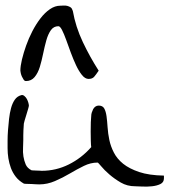

<svg xmlns="http://www.w3.org/2000/svg" viewBox="-20 -682 640 704"><path d="M337.9 -85.9Q312.5 -85.9 287.6 -73.7Q262.7 -61.5 236.3 -45.9Q210 -30.3 181.6 -18.1Q153.3 -5.9 124 -5.9Q120.1 -5.9 112.3 -6.3Q104.5 -6.8 95.2 -7.3Q85.9 -7.8 78.1 -7.8Q70.3 -7.8 67.4 -8.8Q48.8 -19.5 37.6 -34.2Q26.4 -48.8 20 -65.9Q13.7 -83 10.7 -101.6Q7.8 -120.1 7.8 -138.7V-166Q7.8 -183.6 9.3 -204.1Q10.7 -224.6 13.2 -246.1Q15.6 -267.6 20.5 -285.6Q25.4 -303.7 34.2 -316.4Q43 -329.1 57.6 -333Q63.5 -335 69.3 -330.1Q75.2 -325.2 78.6 -318.8Q82 -312.5 84 -305.2Q85.9 -297.9 85.9 -294.9Q85.9 -292 83 -282.2Q80.1 -272.5 76.7 -261.2Q73.2 -250 70.3 -240.2Q67.4 -230.5 67.4 -228.5Q67.4 -227.5 66.9 -220.2Q66.4 -212.9 65.9 -204.1Q65.4 -195.3 65.4 -185.1Q65.4 -174.8 65.4 -168.9Q65.4 -156.2 64.5 -140.1Q63.5 -124 65.9 -108.4Q68.4 -92.8 74.2 -79.1Q80.1 -65.4 95.7 -57.6Q96.7 -57.6 102.1 -57.1Q107.4 -56.6 113.8 -56.6Q120.1 -56.6 125.5 -56.2Q130.9 -55.7 132.8 -55.7Q185.5 -55.7 232.4 -79.1Q279.3 -102.5 314.5 -142.6Q313.5 -148.4 313 -165Q312.5 -181.6 312.5 -199.7Q312.5 -217.8 313 -233.9Q313.5 -250 314.5 -256.8Q314.5 -262.7 316.4 -269Q318.4 -275.4 321.3 -281.2Q324.2 -287.1 329.6 -291Q335 -294.9 341.8 -294.9Q356.4 -294.9 362.3 -284.2Q368.2 -273.4 370.6 -255.9Q373 -238.3 374.5 -215.3Q376 -192.4 380.9 -168.9Q385.7 -145.5 397.5 -122.6Q409.2 -99.6 431.6 -81.5Q454.1 -63.5 490.2 -51.3Q526.4 -39.1 581.1 -38.1Q581.1 -36.1 581.1 -33.2Q581.1 -30.3 581.1 -28.3Q581.1 -13.7 568.4 -7.3Q555.7 -1 537.6 1Q519.5 2.9 502 2Q484.4 1 475.6 1Q446.3 1 422.9 -12.7Q399.4 -26.4 380.9 -42.5Q362.3 -58.6 351.1 -72.3Q339.8 -85.9 337.9 -85.9ZM54.7 -422.9Q54.7 -439.5 60.5 -463.9Q66.4 -488.3 75.7 -514.6Q85 -541 98.6 -567.4Q112.3 -593.8 128.4 -614.7Q144.5 -635.7 163.1 -648.4Q181.6 -661.1 201.2 -661.1Q207 -661.1 213.9 -661.6Q220.7 -662.1 227.5 -660.2Q234.4 -658.2 239.3 -654.8Q244.1 -651.4 247.1 -641.6Q252 -613.3 261.2 -584.5Q270.5 -555.7 283.7 -527.8Q296.9 -500 311.5 -473.6Q326.2 -447.3 341.8 -422.9Q332 -408.2 325.2 -400.4Q318.4 -392.6 304.7 -392.6Q292 -392.6 280.3 -407.2Q268.6 -421.9 258.8 -442.9Q249 -463.9 239.7 -488.8Q230.5 -513.7 222.7 -535.6Q214.8 -557.6 207.5 -571.8Q200.2 -585.9 194.3 -585.9Q176.8 -585.9 166.5 -571.3Q156.2 -556.6 149.9 -534.2Q143.6 -511.7 138.2 -485.4Q132.8 -459 126 -436.5Q119.1 -414.1 106.9 -399.4Q94.7 -384.8 75.2 -384.8Q70.3 -384.8 66.9 -389.6Q63.5 -394.5 60.5 -400.9Q57.6 -407.2 56.2 -413.6Q54.7 -419.9 54.7 -422.9Z"/></svg>

Font: Swanky and Moo Moo
Style: Regular
Weight: 400
Designer: Kimberly Geswein
Foundry: Kimberly Geswein
Version: Version 1.002 2001